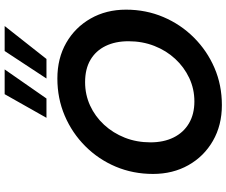

<svg xmlns="http://www.w3.org/2000/svg" viewBox="-96 -888 996 845"><g transform="rotate(-90 402.5 -466.0)"><path d="M362 12Q273 12 204.5 -27.5Q136 -67 97.5 -135.5Q59 -204 59 -291Q59 -379 91 -455Q123 -531 181 -589Q239 -647 315 -679.5Q391 -712 479 -712Q568 -712 636 -673Q704 -634 743 -565.5Q782 -497 782 -410Q782 -322 749.5 -245.5Q717 -169 659 -111Q601 -53 525.5 -20.5Q450 12 362 12ZM378 -109Q433 -109 481 -131.5Q529 -154 565.5 -193.5Q602 -233 622.5 -285.5Q643 -338 643 -399Q643 -457 622 -500Q601 -543 561 -566.5Q521 -590 463 -590Q408 -590 360 -568Q312 -546 275.5 -506.5Q239 -467 218.5 -415Q198 -363 198 -302Q198 -244 219.5 -200.5Q241 -157 281.5 -133Q322 -109 378 -109ZM479 -760 600 -944H710L565 -760ZM306 -760 410 -944H519L391 -760Z"/></g></svg>

Font: DM Sans 24pt
Style: Bold Italic
Weight: 700
Italic angle: -10°
Designer: Colophon Foundry, Jonny Pinhorn
Foundry: Colophon Foundry
Version: Version 4.004;gftools[0.9.30]